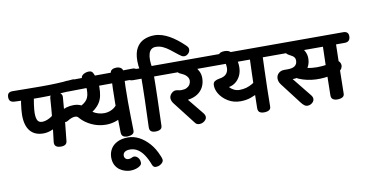

<svg xmlns="http://www.w3.org/2000/svg" viewBox="-199 -1494 4407 2301"><g transform="rotate(-10 2004.5 -343.5)"><path d="M270.9 -193.9Q165.3 -193.9 110.2 -260.3Q55.1 -326.7 55.1 -453.6Q55.1 -479.2 58.6 -518.4Q62 -557.6 67.9 -597.9Q73.8 -638.2 80.7 -666Q86.4 -693.9 107.7 -711.1Q128.9 -728.2 156.1 -728.2Q191.8 -728.2 211.6 -709Q231.3 -689.8 231.3 -654Q231.3 -638.7 227.1 -616.5Q222.8 -594.3 218.1 -561.6Q213.4 -528.7 210.6 -500.2Q207.8 -471.8 207.8 -453.6Q207.8 -389.9 224.4 -361.8Q241.1 -333.7 279.6 -333.7Q300.2 -333.7 323.5 -340.4Q346.8 -347.2 370.1 -359.6Q393.4 -371.9 413.9 -388.9Q438.9 -408.1 462.9 -408.1Q491.3 -408.1 509.2 -392.3Q527.1 -376.4 527.1 -353.1Q527.1 -337.6 520.9 -323.3Q514.7 -309.1 502.4 -298Q446.8 -248 386.9 -220.9Q327 -193.9 270.9 -193.9ZM451.2 -2.2Q408 -2.2 388.3 -19.8Q368.7 -37.4 372.4 -71.4Q389.9 -210.3 402.3 -339.3Q414.7 -468.2 423 -592.7Q425 -622.1 441.9 -634.3Q458.8 -646.4 498.2 -646.4Q534.8 -646.4 555.6 -628.9Q576.4 -611.4 574.4 -581.8Q566 -460 553.2 -327.8Q540.4 -195.7 524.9 -54.4Q519.1 -2.2 451.2 -2.2ZM559 -282.9Q529 -282.9 505.9 -304.8Q482.8 -326.8 482.8 -355.4Q482.8 -397.9 510.8 -415.1Q591.4 -465.6 684 -465.6Q783.1 -465.6 841.1 -390.4L717.9 -307.2Q703.9 -325.8 675.3 -325.8Q637.4 -325.8 581.8 -291.2Q567.1 -282.9 559 -282.9ZM317.1 -623.6Q273.9 -623.6 223.8 -624.1Q173.8 -624.6 126.5 -625.6Q79.2 -626.6 43.7 -627.6Q8.2 -628.6 -6.1 -629.6Q-40.4 -631.6 -56.2 -647.2Q-72 -662.9 -72 -693.4Q-72 -727 -56.1 -742.2Q-40.1 -757.3 -5.2 -757.1Q12.2 -756.9 48 -756.4Q83.8 -755.9 127.3 -755.4Q170.9 -754.9 214.4 -754.6Q258 -754.3 293.6 -753.9Q329.1 -753.6 346.3 -753.6Q395 -753.6 440.4 -754.4Q485.9 -755.3 530.9 -757.1Q576 -758.9 623.2 -762.4Q670.3 -766 722.2 -770.3Q776.8 -775.4 776.8 -705.7Q776.8 -673.4 760.8 -658.5Q744.8 -643.6 708.4 -642Q654.2 -638.4 603.6 -635.3Q553 -632.1 504.7 -629.3Q456.4 -626.6 409.7 -625.1Q362.9 -623.6 317.1 -623.6ZM1028.8 -166.8Q937 -166.8 855.1 -204.7Q773.2 -242.6 720.1 -304Q704.4 -323.2 700.1 -346.8Q695.8 -370.3 706.5 -392.4Q717.2 -414.4 745.1 -428.1Q780.8 -446 805.4 -463.4Q830 -480.9 844.8 -502.2Q859.7 -523.6 866.4 -553.2Q873.2 -582.8 873.2 -623.2Q873.2 -642.9 866.4 -672.8Q859.7 -702.8 845.1 -734Q842.3 -741.3 840.6 -752.4Q838.9 -763.6 838.9 -771.1Q838.9 -788.6 853.5 -801.7Q868.1 -814.9 889.9 -822.5Q911.8 -830.1 932.1 -830.1Q955.2 -830.1 966.7 -822Q978.1 -813.9 987.2 -793.6Q1000.7 -764.4 1009.3 -734.2Q1017.9 -704 1021.8 -675.4Q1025.7 -646.9 1025.7 -623.2Q1025.7 -567.6 1015.8 -519.3Q1006 -471.1 977.6 -429.1Q949.1 -387 892.4 -347.3Q922.8 -327 958.2 -316.8Q993.7 -306.6 1028.8 -306.6Q1071.1 -306.6 1110.6 -323Q1150.1 -339.4 1177.7 -370.7Q1198.8 -392.4 1229.4 -392.4Q1260.4 -392.4 1281.3 -371.4Q1302.1 -350.3 1302.1 -319.1Q1302.1 -286.9 1277.7 -265Q1229.8 -218.7 1164.3 -192.7Q1098.8 -166.8 1028.8 -166.8ZM1258.4 16.6Q1223.9 17.6 1203.6 3.9Q1183.2 -9.8 1182.2 -46.3Q1180 -138.6 1179 -226.4Q1178 -314.3 1178.6 -401.7Q1179.2 -489 1181.8 -578.5Q1184.4 -668 1189.7 -762.4Q1191.2 -793.4 1213.4 -806.2Q1235.7 -819 1265.9 -819Q1300.4 -819 1322.2 -802.3Q1343.9 -785.6 1342.1 -754.3Q1336.9 -661.7 1334.7 -572.8Q1332.4 -483.9 1332.7 -396.4Q1333 -309 1334.5 -221.1Q1336 -133.2 1338.2 -42.8Q1339 -12.6 1317.4 1.1Q1295.8 14.8 1258.4 16.6ZM646.6 -636.7Q612.8 -635.7 594.5 -651Q576.2 -666.3 577 -704.7Q577.8 -744 596.4 -754.4Q615.1 -764.8 647.9 -765.8Q777.7 -769 913 -769.4Q1048.3 -769.8 1183.9 -770.7Q1319.6 -771.6 1448.6 -773.8Q1482.1 -774.8 1497.8 -760.7Q1513.6 -746.7 1511.8 -708.3Q1511 -668.4 1495.3 -657.4Q1479.6 -646.4 1446.2 -645.4Q1316.4 -643.2 1180.7 -642.3Q1045 -641.4 910.3 -640.6Q775.6 -639.7 646.6 -636.7Z M1526.7 435Q1497.8 435 1485.1 402.3Q1458.6 331.2 1425.2 280.8Q1391.9 230.3 1350 203Q1308.1 175.7 1254.1 175.7Q1229.9 175.7 1210.7 182.5Q1191.6 189.3 1181.1 202.7Q1170.6 216.1 1170.6 234.9Q1170.6 257.9 1184.7 271.7Q1198.8 285.4 1220 285.4Q1237.9 285.4 1249.4 280.7Q1261 276 1270.5 271.8Q1280 267.6 1291.1 267.6Q1306.3 267.6 1321.9 277.8Q1337.6 288.1 1348.5 307.4Q1359.4 326.7 1359.4 354.3Q1359.4 374.3 1339.3 390.6Q1319.2 406.9 1287.1 416.4Q1255 426 1219.2 426Q1193.6 426 1159.1 416.8Q1124.7 407.6 1092.5 385.5Q1060.3 363.4 1039.6 325.2Q1018.9 287 1018.9 229.6Q1019.9 173.2 1046.9 128Q1073.9 82.8 1127.1 55.9Q1180.3 29 1259.2 29Q1326.6 29 1391.7 62.9Q1456.8 96.8 1512.1 159.1Q1567.4 221.4 1602.7 307.8Q1604.4 311.3 1609.2 322.3Q1613.9 333.2 1617.8 345.7Q1621.8 358.1 1621.8 367.7Q1621.8 382.7 1608.9 398.3Q1596.1 413.9 1575 424.4Q1553.9 435 1526.7 435Z M1609.6 -669.1Q1581.3 -669.1 1563.6 -687.8Q1545.8 -706.4 1540.4 -733.1Q1534.2 -765.1 1531 -795.3Q1527.8 -825.4 1527.8 -852.6Q1527.8 -950.9 1561.4 -1009.9Q1595 -1068.9 1652.7 -1095.2Q1710.4 -1121.6 1781.2 -1121.6Q1827.6 -1121.6 1873.6 -1107.2Q1919.7 -1092.8 1963.3 -1067.9Q2006.9 -1043.1 2048.4 -1010.9Q2089.9 -978.7 2127.3 -943Q2147.4 -924.4 2155.7 -912Q2164 -899.6 2164 -885.3Q2164 -853.9 2141.4 -832.8Q2118.8 -811.8 2092.9 -811.8Q2074.4 -812 2061 -820.8Q2047.6 -829.6 2024.2 -847.2Q1979 -883.8 1939.1 -914.4Q1899.2 -945.1 1859.4 -963.4Q1819.6 -981.8 1774.1 -981.8Q1740.9 -981.8 1719.9 -964.8Q1698.9 -947.8 1689.2 -916.2Q1679.4 -884.6 1679.4 -840.3Q1679.4 -822.3 1681.4 -801.9Q1683.3 -781.6 1686.8 -759.4Q1687.6 -756.7 1687.6 -753.5Q1687.6 -750.3 1687.6 -747.6Q1687.6 -715.3 1665.1 -692.2Q1642.6 -669.1 1609.6 -669.1ZM1596.8 16.8Q1562.2 16.8 1543.1 2.3Q1523.9 -12.1 1524.9 -48.7Q1531.3 -214.6 1535.9 -375.7Q1540.4 -536.9 1541.4 -702.6Q1541.4 -730.4 1562.3 -744.5Q1583.1 -758.6 1616.1 -758.6Q1657.6 -758.6 1675.8 -743.6Q1694.1 -728.7 1694.1 -697.2Q1693.1 -531.6 1688.3 -369.1Q1683.6 -206.7 1678.1 -40.2Q1677.3 -9.6 1655.7 3.6Q1634.1 16.8 1596.8 16.8ZM1436.6 -635.9Q1404.6 -636.9 1385.8 -651.6Q1367 -666.3 1368 -704.7Q1369.8 -744 1389.8 -755.4Q1409.9 -766.8 1440.9 -764.8Q1532.2 -759.4 1623.4 -762.9Q1714.6 -766.3 1805.1 -764.8Q1836.1 -764 1855.7 -752.6Q1875.2 -741.2 1869.3 -700.3Q1863.2 -660.4 1847.5 -647.8Q1831.8 -635.1 1800.8 -635.9Q1710.2 -637.4 1619.1 -635.9Q1527.9 -634.3 1436.6 -635.9Z M2133.8 19.7Q2111.7 19.7 2100.1 13.6Q2088.6 7.6 2078.7 -5.7L1867.2 -278.1Q1852.6 -297.3 1846.7 -314.6Q1840.9 -331.8 1840.9 -345.8Q1840.9 -365 1852.3 -383.7Q1863.7 -402.3 1881.7 -414.7Q1899.7 -427 1919.4 -427Q1937.4 -427 1952.6 -422.7Q1967.8 -418.3 1990.8 -418.3Q2027.9 -418.3 2053.5 -431.3Q2079.1 -444.3 2092.7 -466.4Q2106.2 -488.4 2106.2 -514.3Q2106.2 -535.1 2095.7 -552.5Q2085.2 -569.9 2068.9 -583.2Q2052.6 -596.6 2034.4 -604.3Q2014.4 -614.2 1997.7 -622.2Q1980.9 -630.1 1980.9 -652.4Q1980.9 -711.1 2005.4 -732.1Q2029.9 -753 2075.9 -740.6Q2106 -732 2137.7 -712.4Q2169.3 -692.8 2197 -663.5Q2224.7 -634.2 2241.8 -597.8Q2258.9 -561.4 2258.9 -518.9Q2258.9 -460 2235.2 -411.8Q2211.4 -363.7 2164.1 -332.1Q2116.7 -300.4 2044.7 -290.3L2200.7 -98.8Q2210.3 -86.3 2215.3 -74Q2220.2 -61.7 2220.2 -50.3Q2220.2 -32.3 2207.1 -16.2Q2194 -0.1 2174.2 9.8Q2154.3 19.7 2133.8 19.7ZM1784.9 -635.9Q1751.1 -635.9 1737.6 -654.6Q1724 -673.2 1725 -705.4Q1726.8 -737.9 1741.5 -751.3Q1756.2 -764.8 1789.2 -764.8H2352.7Q2386.2 -764.8 2398 -748.8Q2409.8 -732.8 2408.2 -701.1Q2407.2 -668.1 2394.6 -652Q2381.9 -635.9 2348.3 -635.9Z M2665 -163.1Q2577.8 -163.1 2510.4 -205.2Q2443.1 -247.2 2407.2 -309.6Q2380.4 -357.9 2380.4 -406.6Q2380.4 -441.8 2404.2 -455.8Q2427.9 -469.9 2458.8 -474.4Q2516.3 -482.2 2543.9 -511.3Q2571.4 -540.4 2571.4 -587.4Q2571.4 -612.7 2565.7 -641.2Q2560 -669.7 2548.7 -695Q2537.3 -720.3 2519.3 -735.6Q2507.4 -747.1 2507.4 -756Q2507.4 -771.7 2527.6 -780.1Q2547.8 -788.6 2576.2 -788.6Q2596.6 -788.6 2615.3 -783.6Q2634 -778.7 2645.7 -767Q2674.9 -739.6 2696.8 -688.6Q2718.8 -637.7 2718.8 -572.4Q2718.8 -511.3 2695.8 -464.9Q2672.8 -418.6 2635.6 -390.4Q2598.4 -362.3 2554.7 -355.6Q2575.6 -331.6 2607.3 -315.4Q2639.1 -299.3 2673.7 -299.3Q2718.4 -299.3 2758.5 -310.4Q2798.6 -321.6 2836.4 -344.6Q2874.2 -367.6 2910.3 -402.4Q2927 -418.7 2944.6 -418.7Q2965.3 -418.7 2980.1 -401.2Q2994.8 -383.7 2994.8 -355.8Q2994.8 -339.6 2988.9 -323.1Q2983.1 -306.6 2968.9 -292.3Q2936.9 -260 2889.7 -230.3Q2842.4 -200.6 2785.4 -181.8Q2728.3 -163.1 2665 -163.1ZM2917.9 16.8Q2883.1 16.8 2863.3 2.2Q2843.4 -12.3 2844.2 -48.9Q2846 -161 2848.5 -269Q2851 -377 2854.8 -485Q2858.7 -593 2862.6 -704.3Q2863.6 -732.2 2884.7 -746.3Q2905.8 -760.3 2938.8 -760.3Q2980.7 -760.3 3000 -745.3Q3019.3 -730.2 3018.6 -698.8Q3014.7 -586.7 3010.8 -478.3Q3007 -369.9 3004.5 -261.1Q3002 -152.3 3001 -40.2Q3001 -9.8 2978.1 3.5Q2955.2 16.8 2917.9 16.8ZM2332.6 -635.9Q2298.8 -635.9 2280.9 -651.1Q2263 -666.3 2264 -704.7Q2265.8 -744 2284.8 -754.4Q2303.9 -764.8 2336.9 -764.8H3127.8Q3161.3 -764.8 3177.6 -751.3Q3193.8 -737.9 3192 -699.6Q3191 -659.4 3174 -647.7Q3157 -635.9 3123.4 -635.9Z M3702.1 -267.3Q3652.2 -262.2 3599.2 -264.3Q3546.1 -266.4 3493.9 -277.6Q3441.7 -288.8 3392.2 -310.1Q3378 -315.4 3370 -327.2Q3362 -339 3360.2 -353.4Q3357.7 -372.2 3366.2 -391.9Q3374.7 -411.6 3390.7 -426.2Q3406.7 -440.8 3426.2 -442.6Q3438.7 -445.3 3452.1 -439.6Q3510.8 -415.8 3574.2 -409.2Q3637.7 -402.6 3700.6 -408.7Q3745.3 -413 3781.8 -420.7Q3818.2 -428.4 3853.4 -440.9Q3880.3 -451 3902.9 -432.7Q3925.4 -414.4 3928.8 -384.6Q3931.3 -362.2 3918.5 -339.9Q3905.7 -317.6 3877.4 -306.1Q3839.2 -291.7 3796.7 -282.1Q3754.2 -272.4 3702.1 -267.3ZM3810.8 16.6Q3776.2 16.6 3755.4 2.1Q3734.6 -12.3 3735.3 -48.9Q3737.1 -214.1 3741.4 -375.5Q3745.8 -536.9 3750.1 -702.1Q3750.9 -730 3773 -743.9Q3795.1 -757.9 3828.1 -757.9Q3910.4 -757.9 3909.4 -696.8Q3906.1 -531.6 3901.8 -368.8Q3897.4 -206 3895.7 -40Q3895.7 -9.8 3871.8 3.4Q3847.9 16.6 3810.8 16.6ZM3109.4 -635.9Q3075.9 -635.9 3061.4 -654.6Q3047 -673.2 3048 -705.4Q3049.8 -737.9 3065.4 -751.3Q3081 -764.8 3113.8 -764.8H4017.1Q4083.9 -764.8 4081.3 -701.1Q4078.8 -635.9 4012.8 -635.9ZM3445.7 28.6Q3423.6 28.6 3405.2 14.2Q3386.8 -0.1 3369.2 -23.2L3173.3 -279.1Q3158.7 -298.3 3152.4 -317.1Q3146.2 -335.9 3146.2 -352.9Q3146.2 -390.9 3173.2 -416.8Q3200.2 -442.8 3243.1 -442.8Q3248.1 -442.8 3263.3 -442.8Q3278.4 -442.8 3288.4 -442.8Q3315.2 -442.8 3336.2 -447.8Q3357.2 -452.8 3372.1 -463.3Q3386.9 -473.8 3394.9 -490.1Q3402.9 -506.3 3402.9 -529.7Q3402.9 -549.8 3394.6 -563.2Q3386.2 -576.7 3372.6 -586.1Q3359 -595.6 3343.8 -602.8Q3322.7 -612.8 3308.4 -625.1Q3294.2 -637.4 3294.2 -660.9Q3294.2 -703.3 3309.9 -721.4Q3325.6 -739.6 3353.2 -739.3Q3385 -739.3 3419.3 -723.4Q3453.7 -707.4 3483.7 -678.4Q3513.8 -649.4 3532.6 -611.5Q3551.4 -573.6 3551.4 -529.3Q3551.4 -481.7 3533.9 -442.4Q3516.4 -403.2 3485.9 -375.5Q3455.3 -347.8 3415.9 -332.4Q3376.6 -317 3331.8 -317Q3329.8 -317 3327.6 -317Q3325.3 -317 3323.3 -317L3507.8 -88.1Q3518.2 -75.7 3522.8 -63.2Q3527.3 -50.8 3527.3 -39.7Q3527.3 -21.7 3515.2 -5.9Q3503.1 9.8 3484.7 19.2Q3466.2 28.6 3445.7 28.6Z"/></g></svg>

Font: Playpen Sans Deva
Style: Regular
Weight: 400
Designer: Pooja Saxena, Gunjan Panchal, Laura Meseguer, Veronika Burian, José Scaglione
Foundry: TypeTogether
Version: Version 2.000